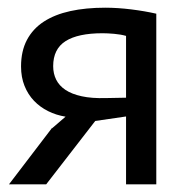

<svg xmlns="http://www.w3.org/2000/svg" viewBox="-20 -479 500 499"><path d="M307.6 -176.3 227.5 -164.6 100.1 0H3.4L115.2 -146.5V-145.5L150.4 -175.8Q126 -179.7 105 -190.2Q84 -200.7 68.4 -217Q52.7 -233.4 43.7 -255.9Q34.7 -278.3 34.7 -306.2Q34.7 -346.2 50 -375.2Q65.4 -404.3 94 -422.9Q122.6 -441.4 162.8 -450.2Q203.1 -459 253.4 -459Q285.6 -459 321 -454.6Q356.4 -450.2 386.2 -443.4V0H307.6ZM307.6 -225.1V-385.7Q293.9 -389.6 276.6 -391.1Q259.3 -392.6 246.6 -392.6Q182.6 -392.6 150.4 -372.1Q118.2 -351.6 118.2 -307.1Q118.2 -287.6 126 -272Q133.8 -256.3 150.1 -245.4Q166.5 -234.4 192.4 -228.8Q218.3 -223.1 254.9 -224.1Z"/></svg>

Font: PT Astra Sans
Style: Regular
Weight: 400
Designer: A.Korolkova, I. Chaeva
Foundry: ParaType Ltd
Version: Version 1.001; ttfautohint (v1.6)